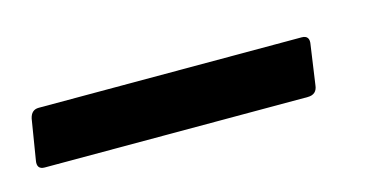

<svg xmlns="http://www.w3.org/2000/svg" viewBox="-66 -8 410 201"><g transform="rotate(-15 138.5 93.0)"><path d="M-33 124Q-42 124 -40 114L-33 71Q-31 62 -23 62H262Q271 62 269 72L263 114Q262 124 252 124Z"/></g></svg>

Font: Sofia Sans Extra Condensed Medium
Style: Italic
Weight: 500
Italic angle: -9°
Version: Version 4.100